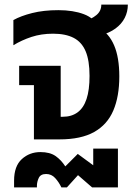

<svg xmlns="http://www.w3.org/2000/svg" viewBox="-20 -604 603 832"><path d="M127 0V-235H63V-319H243V-98H252Q290 -98 316 -117Q342 -136 355 -175Q368 -214 368 -275Q368 -342 351 -382Q334 -422 299 -440Q264 -458 210 -458Q159 -458 116.5 -444Q74 -430 38 -408V-517Q70 -535 119.5 -547.5Q169 -560 233 -560Q297 -560 343.5 -542.5Q390 -525 409 -483Q452 -460 474.5 -407.5Q497 -355 497 -273Q497 -186 471 -125Q445 -64 388 -32Q331 0 238 0ZM41 208V179Q41 116 74.5 85.5Q108 55 155 55Q196 55 220.5 72Q245 89 263 117L317 63L400 124L384 129V40H491V208H379L318 155L270 208H246Q235 185 219 167.5Q203 150 180 150Q156 150 148 167Q140 184 140 201V208ZM415 -451 345 -512Q376 -521 397.5 -538.5Q419 -556 419 -584H534Q534 -553 520.5 -526.5Q507 -500 480.5 -480.5Q454 -461 415 -451Z"/></svg>

Font: Noto Sans Thai SemiBold
Style: Regular
Weight: 600
Version: Version 2.001